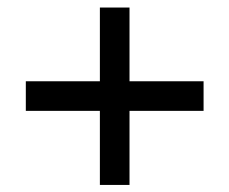

<svg xmlns="http://www.w3.org/2000/svg" viewBox="-20 -620 620 519"><path d="M330.1 -120.1Q309.6 -120.1 250 -120.1Q250 -169.9 250 -320.3Q200.2 -320.3 49.8 -320.3Q49.8 -339.8 49.8 -400.4Q99.6 -400.4 250 -400.4Q250 -450.2 250 -599.6Q269.5 -599.6 330.1 -599.6Q330.1 -549.8 330.1 -400.4Q379.9 -400.4 530.3 -400.4Q530.3 -379.9 530.3 -320.3Q480.5 -320.3 330.1 -320.3Q330.1 -269.5 330.1 -120.1Z"/></svg>

Font: Alibu-Mazigh Belqasem 1
Style: Bold
Weight: 400
Designer: Mazigh Mubarik Belqasem
Version: Version 1.0